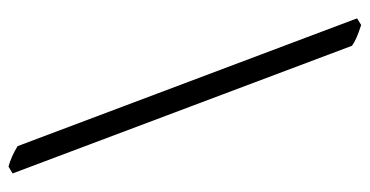

<svg xmlns="http://www.w3.org/2000/svg" viewBox="-230 -500 874 454"><g transform="rotate(-90 207.0 -273.0)"><path d="M88.4 -668.5 390.6 134.3 375 144Q339.4 132.8 325.7 122.1L23.9 -680.2L40 -689.9Q63.5 -683.6 88.4 -668.5Z"/></g></svg>

Font: Namdhinggo
Style: Regular
Weight: 400
Designer: Victor Gaultney
Foundry: SIL International
Version: Version 3.001